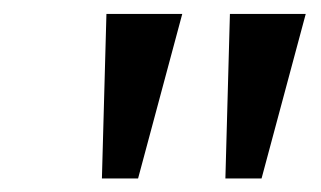

<svg xmlns="http://www.w3.org/2000/svg" viewBox="-20 -746 462 276"><path d="M310.5 -726H419.5L356 -489.5H304ZM133 -726H242L178.5 -489.5H126.5Z"/></svg>

Font: 1883 Sans
Style: Italic
Weight: 400
Italic angle: -8°
Designer: 1883 Sans project is a fork of Public Sans.
Version: Version 1.009